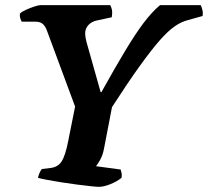

<svg xmlns="http://www.w3.org/2000/svg" viewBox="-20 -724 806 744"><path d="M363 0Q355 0 331.5 -2.5Q308 -5 277 -9Q246 -13 215 -18Q184 -23 160 -27.5Q136 -32 127 -35Q133 -58 142 -69L175 -73Q204 -76 218.5 -98Q233 -120 244 -176L271 -311L162 -605Q156 -622 146 -631Q136 -640 117 -640H64Q62 -644 59 -652Q56 -660 57 -671Q63 -678 79.5 -685.5Q96 -693 112.5 -698.5Q129 -704 136 -704H407Q411 -698 413.5 -687Q416 -676 413 -657L357 -645Q336 -641 323 -627.5Q310 -614 310 -594Q310 -581 315 -562L370 -367H373Q427 -464 466.5 -529.5Q506 -595 537.5 -636.5Q569 -678 600 -704H758Q761 -698 764 -686.5Q767 -675 765 -662L708 -646Q683 -640 657 -622Q631 -604 598.5 -567Q566 -530 521 -467.5Q476 -405 414 -309L383 -148Q378 -122 368 -104.5Q358 -87 352 -80L448 -67Q448 -63 450.5 -55.5Q453 -48 451 -35Q434 -21 408 -10.5Q382 0 363 0Z"/></svg>

Font: Texturina ExtraBold
Style: Italic
Weight: 800
Italic angle: -11°
Designer: Guillermo Torres Carreño
Foundry: Omnibus-Type
Version: Version 1.002; ttfautohint (v1.8.3)